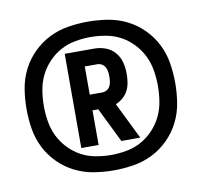

<svg xmlns="http://www.w3.org/2000/svg" viewBox="-60 -956 619 590"><g transform="rotate(-10 250.0 -661.0)"><path d="M163 -514V-808H256Q274 -808 291 -801.5Q308 -795 319.5 -781.5Q331 -768 335.5 -750.5Q340 -733 340 -715Q340 -702 338 -688.5Q336 -675 330 -663Q324 -651 313.5 -642Q303 -633 291 -628L347 -514H288L235 -622H217V-514ZM217 -671H256Q264 -671 270.5 -675Q277 -679 280.5 -685.5Q284 -692 285 -699.5Q286 -707 286 -715Q286 -723 285 -730.5Q284 -738 280.5 -744.5Q277 -751 270.5 -755Q264 -759 256 -759H217ZM250 -429Q219 -429 188 -434Q157 -439 129 -453Q101 -467 78.5 -489.5Q56 -512 42 -540Q28 -568 23 -599Q18 -630 18 -661Q18 -692 23 -723Q28 -754 42 -782Q56 -810 78.5 -832.5Q101 -855 129 -869Q157 -883 188 -888Q219 -893 250 -893Q281 -893 312 -888Q343 -883 371 -869Q399 -855 421.5 -832.5Q444 -810 458 -782Q472 -754 477 -723Q482 -692 482 -661Q482 -630 477 -599Q472 -568 458 -540Q444 -512 421.5 -489.5Q399 -467 371 -453Q343 -439 312 -434Q281 -429 250 -429ZM250 -477Q274 -477 298.5 -481.5Q323 -486 344 -497.5Q365 -509 382 -527Q399 -545 409.5 -566.5Q420 -588 424 -612.5Q428 -637 428 -661Q428 -685 424 -709.5Q420 -734 409.5 -755.5Q399 -777 382 -795Q365 -813 344 -824.5Q323 -836 298.5 -840.5Q274 -845 250 -845Q226 -845 201.5 -840.5Q177 -836 156 -824.5Q135 -813 118 -795Q101 -777 90.5 -755.5Q80 -734 76 -709.5Q72 -685 72 -661Q72 -637 76 -612.5Q80 -588 90.5 -566.5Q101 -545 118 -527Q135 -509 156 -497.5Q177 -486 201.5 -481.5Q226 -477 250 -477Z"/></g></svg>

Font: Iosevka Fixed
Style: Regular
Weight: 400
Monospace: yes
Designer: Belleve Invis
Foundry: Belleve Invis
Version: Version 33.2.4